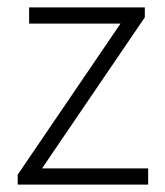

<svg xmlns="http://www.w3.org/2000/svg" viewBox="-20 -501 448 521"><path d="M28 0V-27L307 -437H59V-481H373V-454L94 -44H382V0Z"/></svg>

Font: Assistant Light
Style: Regular
Weight: 300
Designer: Hebrew By Ben Nathan, Latin by Paul Hunt
Version: Version 2.001;PS 002.001;hotconv 1.0.88;makeotf.lib2.5.64775